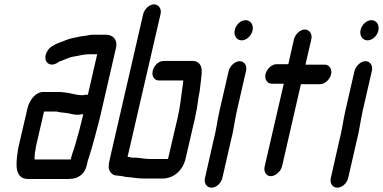

<svg xmlns="http://www.w3.org/2000/svg" viewBox="-20 -775 1765 885"><path d="M358 -336C336 -336 312 -344 292 -347L276 -349C269 -350 262 -351 254 -351H180C143 -351 115 -313 106 -273L66 -101C64 -94 63 -86 62 -79C52 -15 48 50 110 50H289C295 50 303 50 307 49C338 49 370 27 378 -7C381 -14 382 -21 383 -27C384 -32 385 -37 388 -44C399 -78 406 -102 416 -139C425 -175 437 -216 445 -252L515 -556C523 -592 500 -615 469 -615H409C397 -615 384 -612 374 -610L356 -608C329 -602 304 -599 281 -589C262 -580 243 -577 226 -565C211 -558 202 -548 194 -532C177 -492 207 -464 242 -484C246 -487 251 -490 255 -492C275 -498 295 -510 318 -514C341 -517 366 -525 388 -525H428L385 -338C375 -340 368 -336 358 -336ZM144 -86C144 -91 145 -96 146 -101L183 -261H234C237 -261 241 -261 245 -260L260 -257C266 -256 273 -256 280 -255C301 -253 316 -246 337 -246C348 -246 355 -248 364 -249C353 -202 339 -148 326 -105C320 -88 309 -55 306 -40H139C139 -55 140 -68 144 -86Z M713 -404H825L823 -387C815 -336 812 -288 799 -233L756 -49C756 -47 756 -47 755 -46C755 -45 754 -43 753 -42H671C642 -42 618 -50 592 -48C585 -48 577 -52 568 -52L720 -710C726 -734 711 -755 690 -755C669 -755 646 -734 640 -710L487 -46C483 -29 481 -17 481 -8C480 12 495 34 518 34C521 34 523 34 526 35C543 35 557 42 575 42H578C597 45 625 48 650 48H727C781 48 823 11 836 -46L879 -232C882 -246 885 -260 887 -272L892 -305C894 -327 902 -356 903 -377C906 -408 914 -446 907 -467C903 -480 890 -494 870 -494H734C712 -494 690 -474 684 -449C678 -424 691 -404 713 -404Z M1034 -448 992 -265C981 -217 976 -170 963 -123L925 45C919 70 933 90 955 90C977 90 999 70 1005 45L1043 -121C1056 -168 1061 -217 1072 -265L1114 -448C1120 -472 1106 -493 1085 -493C1064 -493 1040 -472 1034 -448ZM1062 -637C1056 -611 1071 -589 1094 -589C1116 -589 1138 -609 1144 -634C1150 -660 1135 -682 1112 -682C1090 -682 1068 -662 1062 -637Z M1335 -594 1309 -479H1254C1233 -479 1210 -458 1204 -434C1198 -410 1212 -389 1233 -389H1288L1200 -8C1194 16 1207 37 1228 37C1249 37 1274 16 1280 -8L1367 -387H1456C1477 -387 1500 -408 1506 -432C1512 -456 1498 -477 1477 -477H1388L1415 -594C1421 -618 1406 -639 1385 -639C1364 -639 1341 -618 1335 -594Z M1614 -448 1572 -265C1561 -217 1556 -170 1543 -123L1505 45C1499 70 1513 90 1535 90C1557 90 1579 70 1585 45L1623 -121C1636 -168 1641 -217 1652 -265L1694 -448C1700 -472 1686 -493 1665 -493C1644 -493 1620 -472 1614 -448ZM1642 -637C1636 -611 1651 -589 1674 -589C1696 -589 1718 -609 1724 -634C1730 -660 1715 -682 1692 -682C1670 -682 1648 -662 1642 -637Z"/></svg>

Font: Electronic
Style: CircIt
Weight: 900
Version: Version 1.011